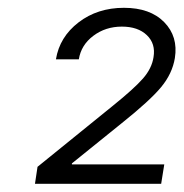

<svg xmlns="http://www.w3.org/2000/svg" viewBox="-20 -825 461 482"><path d="M67.8 -363.6 74.2 -406.2 263.1 -559.3Q316.8 -602.6 339 -628Q361.2 -653.4 365.4 -681.5Q371.1 -715.2 348.7 -736.7Q326.3 -758.2 285.9 -758.2Q245 -758.2 214.3 -735.1Q183.6 -712 177.9 -676.1H120.4Q129.6 -732.2 177.2 -768.8Q224.8 -805.4 291.2 -805.4Q356.9 -805.4 392.2 -769.4Q427.6 -733.3 419 -679.3Q412.6 -640.3 384.6 -606.4Q356.5 -572.4 285.9 -516L160.5 -414.8V-412.3H392.4L384.6 -363.6Z"/></svg>

Font: Karasuma Gothic
Style: Light Italic
Weight: 300
Italic angle: 9.39998°
Designer: Rasmus Andersson / Ryoko Nishizuka
Foundry: rsms
Version: Version 1.00